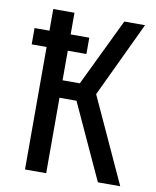

<svg xmlns="http://www.w3.org/2000/svg" viewBox="-79 -751 661 812"><g transform="rotate(10 251.5 -344.5)"><path d="M325 -366 493 0H397L248 -324H175V0H84V-526H20V-596H84V-689H175V-596H255V-526H175V-399H249L389 -689H478Z"/></g></svg>

Font: Fira Sans Extra Condensed
Style: Regular
Weight: 400
Width: 1
Designer: Carrois Corporate & Edenspiekermann AG
Foundry: Carrois Corporate GbR & Edenspiekermann AG
Version: Version 4.203